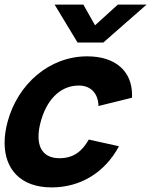

<svg xmlns="http://www.w3.org/2000/svg" viewBox="-23 -800 658 835"><path d="M214.5 -780 314.3 -615H426.3L614.5 -780H489.5L390.4 -690L339.5 -780ZM201.5 15C326.5 15 432.6 -49 494.5 -164L363.2 -193C333.3 -141 296.5 -112 235.5 -112C173.8 -112 144.5 -148.3 144.5 -206.3C144.5 -225.3 147.6 -246.8 153.9 -270C178 -360 234.2 -428 320.2 -428C370.2 -428 404.3 -395 405.3 -339L551 -375C551.2 -379 551.3 -383 551.3 -387C551.3 -490.9 478.6 -555 356.2 -555C191.2 -555 53.8 -434 9.9 -270C1.3 -237.9 -3 -207.3 -3 -178.9C-3 -64.1 66.8 15 201.5 15Z"/></svg>

Font: Manrope
Style: ExtraBoldItalic
Weight: 800
Italic angle: -15°
Designer: Mikhail Sharanda
Foundry: Mikhail Sharanda
Version: Version 4.502;hotconv 1.0.109;makeotfexe 2.5.65596